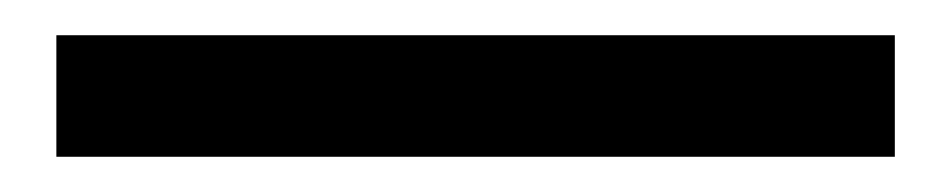

<svg xmlns="http://www.w3.org/2000/svg" viewBox="-20 44 540 109"><path d="M12 133V64H488V133Z"/></svg>

Font: Source Sans 3 ExtraLight SemiBold
Style: Regular
Weight: 600
Version: Version 3.052;hotconv 1.1.0;makeotfexe 2.6.0